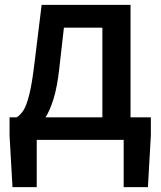

<svg xmlns="http://www.w3.org/2000/svg" viewBox="-20 -571 657 784"><path d="M130 0V193H31L19 -18V-92H596V-18L584 193H485V0ZM398 -34V-458H241L222 -291Q214 -217 198.5 -167Q183 -117 163 -87Q143 -57 118.5 -43Q94 -29 67 -25L48 -92Q63 -101 75.5 -120Q88 -139 99.5 -184.5Q111 -230 121 -315L150 -551H513V-34Z"/></svg>

Font: Noto Sans KR Medium
Style: Regular
Weight: 500
Designer: Ryoko NISHIZUKA  (kana, bopomofo & ideographs); Paul D. Hunt (Latin, Greek & Cyrillic); Sandoll Communications , Soo-you
Foundry: Adobe
Version: Version 2.004-H2;hotconv 1.0.118;makeotfexe 2.5.65603